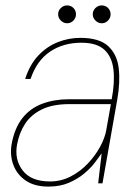

<svg xmlns="http://www.w3.org/2000/svg" viewBox="-20 -678 516 710"><path d="M159 12Q108 12 75.5 -10Q43 -32 29.5 -68Q16 -104 23 -145Q34 -205 63 -241.5Q92 -278 136.5 -294.5Q181 -311 235 -311H393Q405 -374 399.5 -421Q394 -468 366 -494Q338 -520 281 -520Q214 -520 165 -487Q116 -454 93 -386H73Q90 -439 121.5 -472.5Q153 -506 193.5 -522Q234 -538 277 -538Q347 -538 380 -507.5Q413 -477 419 -426Q425 -375 414 -312L359 0H343L356 -111Q347 -98 331 -77Q315 -56 291 -36Q267 -16 234.5 -2Q202 12 159 12ZM165 -7Q206 -7 241.5 -25.5Q277 -44 304.5 -73Q332 -102 350 -135Q368 -168 373 -197L390 -293H237Q175 -293 135 -273.5Q95 -254 73 -220.5Q51 -187 43 -143Q33 -88 64 -47.5Q95 -7 165 -7ZM228 -592Q215 -592 205 -602Q195 -612 195 -625Q195 -639 205 -648.5Q215 -658 228 -658Q242 -658 251.5 -648.5Q261 -639 261 -625Q261 -612 251.5 -602Q242 -592 228 -592ZM356 -592Q343 -592 333 -602Q323 -612 323 -625Q323 -639 333 -648.5Q343 -658 356 -658Q370 -658 379.5 -648.5Q389 -639 389 -625Q389 -612 379.5 -602Q370 -592 356 -592Z"/></svg>

Font: DM Sans 9pt Thin
Style: Italic
Weight: 250
Italic angle: -10°
Version: Version 4.004;gftools[0.9.30]